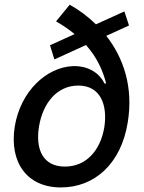

<svg xmlns="http://www.w3.org/2000/svg" viewBox="-20 -793 617 824"><path d="M436.1 -639.2 533.7 -683.6 513.8 -744 391.7 -688.6C356.9 -722.7 318.2 -751.1 279.1 -772.7L220.5 -701.3C251.1 -683.9 277.3 -665.5 300.1 -646.7L194.6 -598.7L213.4 -538L349.1 -599.8C398.1 -544.7 421.9 -487.6 435.7 -434.7H428.6C409.4 -474.4 364.3 -511.7 291.9 -509.2C180 -503.9 68.5 -402.7 43.3 -250C19.2 -98 94.1 11.4 241.5 11.4C386.4 11.4 499.6 -90.9 528.1 -267C553.6 -420.5 508.9 -546.2 436.1 -639.2ZM427.6 -246.4C410.9 -147.4 350.1 -78.1 258.5 -78.1C162.6 -78.1 131.7 -154.1 147.4 -250.4C164.1 -350.9 224.8 -425.8 316.1 -425.8C413.4 -425.8 442.1 -339.8 427.6 -246.4Z"/></svg>

Font: TID UI Medium
Style: Italic
Weight: 500
Italic angle: -9.39999°
Designer: The TID Project Authors
Foundry: Bakken & Bæck
Version: Version 1.001;hotconv 1.0.109;makeotfexe 2.5.65596